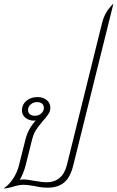

<svg xmlns="http://www.w3.org/2000/svg" viewBox="-23 -1044 651 1068"><path d="M608 -1024 385 -126Q369 -59 334.5 -29.5Q300 0 241 0Q209 0 169 -9Q162 -10 143 -13Q124 -16 109 -16Q81 -16 48 -5Q44 -4 28.5 0Q13 4 -3 4Q26 -14 49.5 -49.5Q73 -85 83 -126L119 -270Q134 -328 176 -374Q173 -373 165 -373Q139 -373 119 -388.5Q99 -404 99 -431Q99 -462 123.5 -483Q148 -504 185 -504Q217 -504 237 -487.5Q257 -471 257 -445Q257 -427 247.5 -411.5Q238 -396 213 -368Q186 -336 174.5 -316.5Q163 -297 156 -270L120 -126Q108 -79 87 -44Q101 -46 109 -46Q127 -46 169 -38Q215 -30 236 -30Q279 -30 308 -54Q337 -78 349 -126L545 -917Q560 -979 608 -1024ZM170 -400Q192 -400 206.5 -413Q221 -426 221 -444Q221 -459 211 -467.5Q201 -476 184 -476Q162 -476 147.5 -463Q133 -450 133 -432Q133 -417 143 -408.5Q153 -400 170 -400Z"/></svg>

Font: Srisakdi
Style: Regular
Weight: 400
Designer: Cadson Demak Co.,Ltd.
Foundry: Cadson Demak Co.,Ltd.
Version: Version 1.000